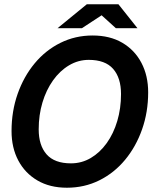

<svg xmlns="http://www.w3.org/2000/svg" viewBox="-20 -867 747 898"><path d="M293 11Q213 11 155 -23Q97 -57 65.5 -116.5Q34 -176 34 -254Q34 -347 62.5 -428Q91 -509 142 -570.5Q193 -632 262.5 -666.5Q332 -701 413 -701Q494 -701 552 -667Q610 -633 641.5 -573Q673 -513 673 -435Q673 -343 644.5 -262Q616 -181 565 -119.5Q514 -58 444.5 -23.5Q375 11 293 11ZM312 -103Q362 -103 404.5 -128Q447 -153 479 -197.5Q511 -242 528.5 -301Q546 -360 546 -427Q546 -503 509 -545Q472 -587 395 -587Q346 -587 303 -561.5Q260 -536 228 -491Q196 -446 178.5 -387.5Q161 -329 161 -262Q161 -187 198 -145Q235 -103 312 -103ZM249 -735 386 -847H499L482 -813L363 -735ZM522 -735 436 -813 421 -847H534L623 -735Z"/></svg>

Font: Radio Canada Big Medium
Style: Italic
Weight: 500
Italic angle: -12°
Designer: Étienne Aubert Bonn
Foundry: Coppers and Brasses
Version: Version 1.001